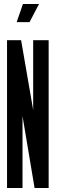

<svg xmlns="http://www.w3.org/2000/svg" viewBox="-20 -935 307 955"><path d="M15 0H92V-349L91.5 -357H92L93.5 -348.5L152 0H222V-735H145V-395.5L145.5 -388H145L144.5 -391L85 -735H15ZM63 -825H127L174 -915H94Z"/></svg>

Font: League Gothic Condensed
Style: Regular
Weight: 400
Width: 3
Designer: The League of Moveable Type
Version: Version 1.600; ttfautohint (v1.8.3)